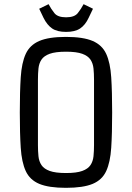

<svg xmlns="http://www.w3.org/2000/svg" viewBox="-20 -889 633 921"><path d="M296 12Q214 12 168.5 -7Q123 -26 103.5 -68.5Q84 -111 79.5 -180Q75 -249 75 -349Q75 -449 79.5 -518.5Q84 -588 103.5 -630.5Q123 -673 168.5 -692.5Q214 -712 296 -712Q379 -712 424.5 -692.5Q470 -673 489.5 -630.5Q509 -588 513.5 -518.5Q518 -449 518 -349Q518 -249 513.5 -180Q509 -111 489.5 -68.5Q470 -26 424.5 -7Q379 12 296 12ZM431 -193V-507Q431 -536 428.5 -560.5Q426 -585 414 -603Q402 -621 374.5 -631Q347 -641 297 -641Q246 -641 218.5 -631Q191 -621 179 -603Q167 -585 164.5 -560.5Q162 -536 162 -507V-193Q162 -164 164.5 -139.5Q167 -115 179 -97Q191 -79 218.5 -69Q246 -59 297 -59Q347 -59 374.5 -69Q402 -79 414 -97Q426 -115 428.5 -139.5Q431 -164 431 -193ZM297 -736Q254 -736 230 -752.5Q206 -769 189 -803L168 -847L213 -869Q225 -846 241 -826Q257 -806 297 -806Q337 -806 353 -826Q369 -846 381 -869L426 -847L405 -803Q389 -769 364.5 -752.5Q340 -736 297 -736Z"/></svg>

Font: Strait
Style: Regular
Weight: 400
Designer: Eduardo Rodriguez Tunni
Foundry: Eduardo Rodriguez Tunni
Version: Version 1.002; ttfautohint (v1.8.4.7-5d5b);gftools[0.9.23]